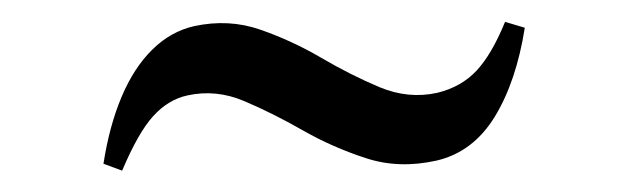

<svg xmlns="http://www.w3.org/2000/svg" viewBox="-20 -376 589 180"><path d="M77 -222.5Q82.5 -258 94 -285.2Q105.5 -312.5 122.8 -329.5Q140 -346.5 162 -351.5Q194.5 -358.5 224 -348.2Q253.5 -338 281.2 -321.8Q309 -305.5 336 -294.2Q363 -283 390 -289Q412.5 -294.5 426.8 -309.8Q441 -325 453.5 -355.5L472 -350Q464 -299.5 443.8 -266.5Q423.5 -233.5 389.5 -225.5Q354 -217.5 322.8 -227.8Q291.5 -238 263.5 -254Q235.5 -270 209 -281.2Q182.5 -292.5 155.5 -286.5Q137.5 -282.5 123.5 -267Q109.5 -251.5 94.5 -216Z"/></svg>

Font: Merriweather 144pt
Style: Regular
Weight: 400
Version: Version 2.100